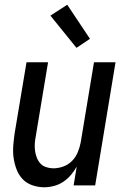

<svg xmlns="http://www.w3.org/2000/svg" viewBox="-20 -783 540 811"><path d="M167 8Q141 8 116.5 -0.5Q92 -9 75.5 -26.5Q59 -44 50 -67.5Q41 -91 37.5 -116Q34 -141 36 -167.5Q38 -194 42 -221L92 -520H183L131 -207Q128 -192 127 -176.5Q126 -161 128 -146Q130 -131 135.5 -117Q141 -103 150.5 -92.5Q160 -82 175 -77Q190 -72 205 -72Q226 -72 247 -79.5Q268 -87 284 -103Q300 -119 308.5 -140Q317 -161 321 -182L377 -520H468L382 0H291L304 -79Q294 -61 279.5 -44Q265 -27 247 -15Q229 -3 208 2.5Q187 8 167 8ZM303 -581 193 -717 264 -763 360 -619Z"/></svg>

Font: Iosevka Medium Oblique
Style: Regular
Weight: 500
Italic angle: -9°
Monospace: yes
Designer: Belleve Invis
Foundry: Belleve Invis
Version: Version 32.5.0; ttfautohint (v1.8.4)